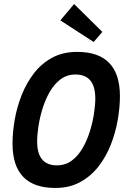

<svg xmlns="http://www.w3.org/2000/svg" viewBox="-20 -919 620 951"><path d="M254 12Q42 12 42 -208Q42 -264 53 -326.5Q64 -389 87.5 -448.5Q111 -508 148.5 -556.5Q186 -605 239 -633.5Q292 -662 362 -662Q574 -662 574 -443Q574 -387 563 -324Q552 -261 528.5 -201.5Q505 -142 467.5 -94Q430 -46 377 -17Q324 12 254 12ZM262 -100Q304 -100 335.5 -123.5Q367 -147 389 -185Q411 -223 425 -268Q439 -313 445.5 -356Q452 -399 452 -431Q452 -550 354 -550Q312 -550 280.5 -526.5Q249 -503 227 -465Q205 -427 191 -382Q177 -337 170.5 -294Q164 -251 164 -218Q164 -100 262 -100ZM444 -711 279 -818 347 -899 487 -761Z"/></svg>

Font: Sometype Mono
Style: Bold Italic
Weight: 700
Italic angle: -12°
Monospace: yes
Designer: Ryoichi Tsunekawa
Foundry: Dharma Type
Version: Version 1.000; ttfautohint (v1.8.3)